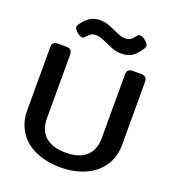

<svg xmlns="http://www.w3.org/2000/svg" viewBox="-161 -1020 1037 1156"><g transform="rotate(20 358.0 -442.5)"><path d="M367 -783Q338 -796 322.5 -801.5Q307 -807 290 -807Q270 -807 259 -800Q248 -793 231 -775Q224 -765 213 -765Q200 -765 178 -784Q160 -801 160 -812Q160 -823 171 -837Q195 -868 220 -884Q245 -900 279 -900Q308 -900 331 -892.5Q354 -885 385 -871Q408 -860 424.5 -854Q441 -848 458 -848Q478 -848 491 -856Q504 -864 520 -885Q528 -896 540 -896Q554 -896 574 -880Q596 -862 596 -849Q596 -838 586 -825Q561 -787 534 -770.5Q507 -754 465 -754Q442 -754 419.5 -761.5Q397 -769 367 -783ZM54 -240V-643Q54 -662 62.5 -671Q71 -680 91 -680H144Q164 -680 173 -671Q182 -662 182 -643V-237Q182 -159 227.5 -119Q273 -79 358 -79Q442 -79 487.5 -119Q533 -159 533 -237V-643Q533 -662 542 -671Q551 -680 571 -680H623Q662 -680 662 -643V-240Q662 -162 623.5 -104.5Q585 -47 516 -16Q447 15 358 15Q268 15 199 -15.5Q130 -46 92 -104Q54 -162 54 -240Z"/></g></svg>

Font: Mitr
Style: Regular
Weight: 400
Designer: Thanarat Vachiruckul
Foundry: Cadson Demak
Version: Version 1.002